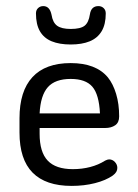

<svg xmlns="http://www.w3.org/2000/svg" viewBox="-20 -600 452 630"><path d="M110 -180H325Q345 -180 358 -189Q371 -198 371 -218Q371 -259 361 -292Q351 -325 334 -346Q295 -393 212 -393Q129 -393 86.5 -347Q44 -301 44 -212V-165Q44 -77 87 -33.5Q130 10 215 10Q256 10 291.5 1Q327 -8 350 -24Q358 -30 361.5 -36Q365 -42 365 -49Q365 -60 357 -68.5Q349 -77 338 -77Q333 -77 325 -73Q303 -59 276 -52Q249 -45 219 -45Q163 -45 136.5 -73Q110 -101 110 -161ZM308 -228H110Q113 -287 137 -314Q161 -341 212 -341Q261 -341 283 -315.5Q305 -290 308 -228ZM275 -553Q271 -526 257.5 -515.5Q244 -505 212 -505Q182 -505 167.5 -515.5Q153 -526 149 -552Q143 -580 122 -580Q112 -580 105 -573.5Q98 -567 98 -556Q98 -520 111 -497.5Q124 -475 149.5 -464.5Q175 -454 212 -454Q249 -454 274.5 -464.5Q300 -475 313.5 -497.5Q327 -520 327 -556Q327 -567 320 -573.5Q313 -580 303 -580Q279 -580 275 -553Z"/></svg>

Font: Beiruti
Style: Regular
Weight: 400
Version: Version 1.00